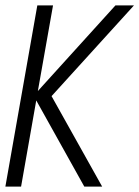

<svg xmlns="http://www.w3.org/2000/svg" viewBox="-36 -695 519 715"><path d="M-16 0H42.5L99 -321L278 0H344.5L156 -337L463 -675H394L105 -356L161.5 -675H103Z"/></svg>

Font: Anybody SemiCondensed Light
Style: Italic
Weight: 300
Width: 4
Italic angle: -10°
Version: Version 1.113;gftools[0.9.25]